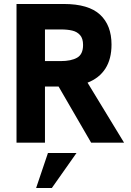

<svg xmlns="http://www.w3.org/2000/svg" viewBox="-20 -717 656 965"><path d="M63 -697H300.5Q425 -697 482.8 -643.5Q540.5 -590 540.5 -493Q540.5 -420.5 509.8 -372.5Q479 -324.5 420 -301.5L603.5 0H438L274.5 -282H233.5H206V0H63ZM286 -410Q337.5 -410 367.5 -427Q397.5 -444 397.5 -491Q397.5 -523.5 382.5 -540.5Q367.5 -557.5 343.5 -563.2Q319.5 -569 286 -569H206V-410ZM221 52H364.5L240.5 228H161.5Z"/></svg>

Font: HK Grotesk ExtraBold
Style: Regular
Weight: 800
Designer: Alfredo Marco Pradil
Foundry: Hanken Design Co.
Version: Version 3.001